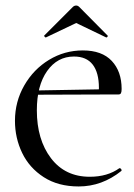

<svg xmlns="http://www.w3.org/2000/svg" viewBox="-20 -661 484 693"><path d="M34 -225Q34 -294 67.5 -352.5Q101 -411 157 -445Q213 -479 279 -479Q348 -479 383.5 -441Q419 -403 419 -340Q419 -329 416.5 -324.5Q414 -320 407 -320H336Q337 -328 337 -344Q337 -399 314.5 -428Q292 -457 247 -457Q187 -457 150 -404.5Q113 -352 113 -263Q113 -157 164 -90Q215 -23 304 -23Q368 -23 411 -54H412Q415 -54 417.5 -50.5Q420 -47 418 -44Q348 12 264 12Q190 12 138 -21.5Q86 -55 60 -109Q34 -163 34 -225ZM82 -334 364 -339V-320L83 -319ZM255 -641Q261 -641 266 -636L368 -533Q369 -533 369 -531Q369 -529 366.5 -527Q364 -525 363 -526L255 -578L146 -526Q144 -525 141 -528.5Q138 -532 140 -533L243 -636Q248 -641 255 -641Z"/></svg>

Font: Cormorant Unicase Medium
Style: Regular
Weight: 500
Designer: Christian Thalmann (Catharsis Fonts)
Foundry: Catharsis Fonts
Version: Version 4.000